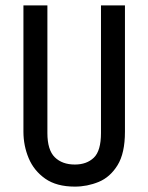

<svg xmlns="http://www.w3.org/2000/svg" viewBox="-20 -680 551 713"><path d="M258 13Q190 13 148 -16.5Q106 -46 86.5 -92.5Q67 -139 67 -191V-660H156V-186Q156 -123 183.5 -96Q211 -69 258 -69Q302 -69 328.5 -94.5Q355 -120 355 -186V-660H444V-191Q444 -111 416.5 -66.5Q389 -22 346.5 -4.5Q304 13 258 13Z"/></svg>

Font: Bricolage Grotesque 10pt Condensed
Style: Regular
Weight: 400
Width: 3
Designer: Mathieu Triay
Foundry: Atelier Triay
Version: Version 1.000; ttfautohint (v1.8.4.7-5d5b);gftools[0.9.29]